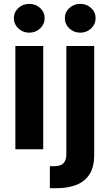

<svg xmlns="http://www.w3.org/2000/svg" viewBox="-20 -782 574 1006"><path d="M60.5 0V-541H206.5V0ZM133.3 -610.8Q99.6 -610.8 76.2 -633.1Q52.7 -655.3 52.7 -686.5Q52.7 -718.3 76.2 -740Q99.6 -761.7 133.3 -761.7Q167 -761.7 190.4 -740Q213.9 -718.3 213.9 -686.5Q213.9 -655.3 190.4 -633.1Q167 -610.8 133.3 -610.8ZM327.6 -541H473.6V30.8Q473.6 91.3 450 129.6Q426.3 168 381.8 186Q337.4 204.1 275.4 204.1H241.2V88.9H262.7Q297.9 88.9 312.7 73.2Q327.6 57.6 327.6 26.4ZM400.4 -610.8Q366.7 -610.8 343.3 -633.1Q319.8 -655.3 319.8 -686.5Q319.8 -718.3 343.3 -740Q366.7 -761.7 400.4 -761.7Q434.1 -761.7 457.5 -740Q481 -718.3 481 -686.5Q481 -655.3 457.5 -633.1Q434.1 -610.8 400.4 -610.8Z"/></svg>

Font: Inter 17pt
Style: Bold
Weight: 700
Version: Version 4.001;git-66647c0bb